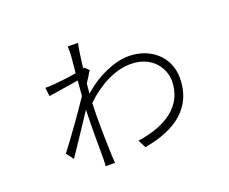

<svg xmlns="http://www.w3.org/2000/svg" viewBox="-110 -814 1219 1020"><g transform="rotate(-20 500.0 -303.5)"><path d="M355 -585 346 -489C298 -480 236 -474 207 -472C197 -471 184 -471 168 -471L174 -422L343 -449L336 -364C294 -299 194 -160 151 -105L182 -64C226 -128 288 -223 331 -288C328 -191 329 -75 329 -10C329 2 328 22 327 30H380C379 17 378 2 377 -11C374 -88 373 -161 373 -237L375 -310C448 -381 543 -435 636 -435C763 -435 813 -341 813 -277C813 -133 693 -60 537 -38L560 7C741 -24 858 -112 858 -276C858 -400 759 -478 641 -478C565 -478 467 -440 378 -362L383 -417L422 -479L400 -501L392 -499C400 -564 408 -617 413 -636L355 -637C356 -629 356 -600 355 -585Z"/></g></svg>

Font: Noto Sans TC Light
Style: Regular
Weight: 300
Designer: Ryoko NISHIZUKA 西塚涼子 (kana, bopomofo & ideographs); Paul D. Hunt (Latin, Greek & Cyrillic); Sandoll Communications 산돌커뮤니
Foundry: Adobe
Version: Version 2.004;hotconv 1.0.118;makeotfexe 2.5.65603